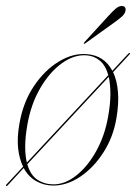

<svg xmlns="http://www.w3.org/2000/svg" viewBox="-37 -611 454 640"><path d="M-16 8.5Q-18.5 7 -16.5 5L40 -55.5Q27.5 -80.5 23.5 -116Q19.5 -151.5 27.5 -197.5Q40 -270.5 76.2 -324.2Q112.5 -378 159.8 -406.2Q207 -434.5 253 -430.5Q310.5 -426 337.5 -375L392 -433.5Q393.5 -435.5 395.5 -434Q397.5 -432.5 395.5 -430.5L340 -370.5Q353 -343.5 356.2 -304.5Q359.5 -265.5 351 -216.5Q340.5 -154 307.8 -103Q275 -52 230.8 -22.2Q186.5 7.5 140.5 7.5Q110 7.5 84 -7Q58 -21.5 42 -51L-12.5 8Q-14 10.5 -16 8.5ZM54 -194Q47 -153.5 47 -122.8Q47 -92 52.5 -69L324 -360.5Q315 -392.5 296.2 -408.5Q277.5 -424.5 252.5 -426.5Q211.5 -430 170.2 -400.8Q129 -371.5 97.5 -317.8Q66 -264 54 -194ZM141.5 3.5Q180.5 3.5 218.2 -26.8Q256 -57 284 -107.8Q312 -158.5 323 -220Q331 -263.5 331 -297Q331 -330.5 325.5 -355L54 -63.5Q64.5 -27 88 -11.8Q111.5 3.5 141.5 3.5ZM323.5 -557Q338 -573 348.5 -582Q359 -591 368.5 -591Q377 -591 380 -586Q383 -581 381 -574Q379 -564.5 369.5 -556Q360 -547.5 346 -537.5L248 -467Q244.5 -464 242.5 -466Q241.5 -467.5 245 -471Z"/></svg>

Font: Fraunces 144pt Thin
Style: Italic
Weight: 100
Italic angle: -16°
Version: Version 1.000;[b76b70a41]